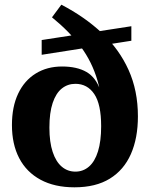

<svg xmlns="http://www.w3.org/2000/svg" viewBox="-20 -789 651 820"><path d="M298 11Q213 11 153 -21.5Q93 -54 62 -113.5Q31 -173 31 -255Q31 -333 57.5 -389Q84 -445 132.5 -475Q181 -505 245 -505Q309 -505 349.5 -481.5Q390 -458 409 -402Q428 -346 428 -249L412 -250Q412 -344 382.5 -387.5Q353 -431 302 -431Q269 -431 244 -411Q219 -391 205 -349.5Q191 -308 191 -244Q191 -182 205 -140Q219 -98 244 -77Q269 -56 302 -56Q335 -56 360 -77.5Q385 -99 398.5 -142.5Q412 -186 412 -250L419 -255Q420 -364 396.5 -444.5Q373 -525 325 -589.5Q277 -654 202 -715L242 -769Q342 -717 415.5 -648Q489 -579 529 -490.5Q569 -402 569 -292Q569 -199 539 -131Q509 -63 449 -26Q389 11 298 11ZM158 -555V-618L541 -677V-615Z"/></svg>

Font: Montagu Slab 144pt SemiBold
Style: Regular
Weight: 600
Version: Version 1.000